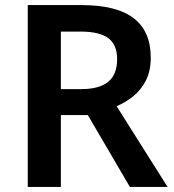

<svg xmlns="http://www.w3.org/2000/svg" viewBox="-20 -734 683 754"><path d="M300 -714Q438 -714 505 -662.5Q572 -611 572 -508Q572 -456 553.5 -419Q535 -382 504.5 -357Q474 -332 438 -317L638 0H490L325 -282H219V0H89V-714ZM296 -610H219V-384H299Q369 -384 404.5 -412.5Q440 -441 440 -502Q440 -558 405.5 -584Q371 -610 296 -610Z"/></svg>

Font: Noto Sans Lao UI SemBd
Style: Regular
Weight: 600
Designer: Monotype Design Team
Foundry: Monotype Imaging Inc.
Version: Version 2.000; ttfautohint (v1.8.4.7-5d5b)